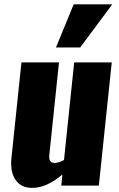

<svg xmlns="http://www.w3.org/2000/svg" viewBox="-20 -871 559 901"><path d="M242.7 -648.4H356.4L506.8 -850.6H325.7ZM130.9 10.7C176.4 10.7 223.8 -10.3 272.9 -52.2L267.6 0H443.8L504.4 -578.1H328.1L280.3 -120.1C265 -111.7 251 -107.1 238.3 -106.4H235.8C219.2 -106.4 210.9 -116 210.9 -135.3C210.9 -137.9 211.1 -140.6 211.4 -143.6L256.8 -578.1H80.6L33.7 -128.9C32.7 -120.1 32.2 -111.7 32.2 -103.5C32.2 -72.9 39.1 -47.5 52.7 -27.3C70 -2 96 10.7 130.9 10.7Z"/></svg>

Font: Oswald
Style: Heavy
Weight: 800
Designer: Vernon Adams
Foundry: Vernon Adams
Version: 3.0; ttfautohint (v0.95.6-bc232) -l 8 -r 50 -G 200 -x 0 -w "